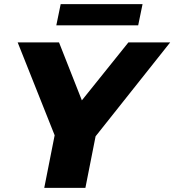

<svg xmlns="http://www.w3.org/2000/svg" viewBox="-20 -904 839 924"><path d="M799 -700 440 -248 391 0H193L243 -253L65 -700H264L374 -421L598 -700ZM251 -782 272 -884H666L645 -782Z"/></svg>

Font: My Font
Style: Italic
Weight: 500
Designer: Julieta Ulanovsky
Foundry: Julieta Ulanovsky
Version: ""